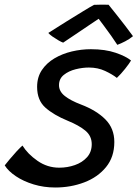

<svg xmlns="http://www.w3.org/2000/svg" viewBox="-58 -773 596 833"><path d="M181.5 40.5Q132 40.5 87.8 27Q43.5 13.5 10.8 -8.5Q-22 -30.5 -37.5 -55.5Q-30.5 -64.5 -16 -82Q-1.5 -99.5 14.2 -116.5Q30 -133.5 39.5 -141.5Q62 -105 104.8 -75.2Q147.5 -45.5 199 -45.5Q234.5 -45.5 266.8 -56.8Q299 -68 319.5 -90.8Q340 -113.5 340 -147.5Q340 -183.5 312 -206.5Q284 -229.5 236 -249Q175 -274 139 -306Q103 -338 103 -396Q103 -438 123.5 -468.8Q144 -499.5 178.2 -519.8Q212.5 -540 253.8 -549.8Q295 -559.5 336.5 -559.5Q398.5 -559.5 443.8 -544Q489 -528.5 510.5 -510.5Q503 -497.5 484.8 -474.5Q466.5 -451.5 449 -435Q429.5 -450.5 398 -465.2Q366.5 -480 327.5 -480Q300 -480 270 -472.5Q240 -465 219 -448.2Q198 -431.5 198 -403.5Q198 -376.5 223.2 -356.5Q248.5 -336.5 293.5 -319.5Q360.5 -294 399.2 -255Q438 -216 438 -157Q438 -92 402 -48Q366 -4 307.5 18.2Q249 40.5 181.5 40.5ZM413 -752.5Q428 -734 447.2 -709.8Q466.5 -685.5 485.5 -660.8Q504.5 -636 519 -616Q504 -603.5 485.2 -593.8Q466.5 -584 451 -578.5Q440.5 -595 424.2 -618Q408 -641 392.5 -661.5Q377 -682 370 -691.5Q356 -682 327.2 -662.8Q298.5 -643.5 267.5 -622.5Q236.5 -601.5 216 -588Q208.5 -590.5 195.5 -598Q182.5 -605.5 170 -614.2Q157.5 -623 151.5 -630Q186.5 -652.5 227.5 -678Q268.5 -703.5 302.5 -724.2Q336.5 -745 350 -752Q359 -752.5 380.2 -752.8Q401.5 -753 413 -752.5Z"/></svg>

Font: Grandstander
Style: Italic
Weight: 400
Italic angle: -15°
Designer: Tyler Finck
Foundry: Etcetera Type Co
Version: Version 1.200; ttfautohint (v1.8.3)